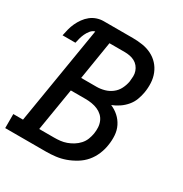

<svg xmlns="http://www.w3.org/2000/svg" viewBox="-178 -865 949 995"><g transform="rotate(30 296.0 -367.5)"><path d="M-8 0V-84H50L146 -667Q131 -663 120.5 -650Q110 -637 103.5 -623Q97 -609 93 -594.5Q89 -580 86 -565H9Q13 -585 18 -604.5Q23 -624 31.5 -642.5Q40 -661 52.5 -678.5Q65 -696 81.5 -709Q98 -722 117.5 -728.5Q137 -735 157 -735H332Q361 -735 390 -730.5Q419 -726 444 -713.5Q469 -701 487.5 -681Q506 -661 516.5 -635Q527 -609 528.5 -579.5Q530 -550 525 -521Q521 -498 512.5 -475.5Q504 -453 488 -434Q472 -415 451.5 -401Q431 -387 408 -378Q434 -367 454.5 -348.5Q475 -330 487.5 -305Q500 -280 502 -250.5Q504 -221 499 -191Q495 -163 483 -134.5Q471 -106 451.5 -83Q432 -60 405 -43.5Q378 -27 350 -17Q322 -7 293 -3.5Q264 0 236 0ZM203 -422H295Q318 -422 341.5 -428.5Q365 -435 384.5 -450Q404 -465 415 -487Q426 -509 430 -532Q432 -548 432.5 -563.5Q433 -579 428 -593.5Q423 -608 413.5 -619.5Q404 -631 391 -638Q378 -645 362.5 -648Q347 -651 332 -651H240ZM147 -84H236Q254 -84 272.5 -86Q291 -88 309 -94.5Q327 -101 344 -111.5Q361 -122 374.5 -137Q388 -152 395 -170Q402 -188 405 -206Q408 -225 407 -243.5Q406 -262 399 -278.5Q392 -295 379 -307Q366 -319 349.5 -326Q333 -333 314.5 -336Q296 -339 277 -339H189Z"/></g></svg>

Font: Iosevka HT Medium Extended
Style: Italic
Weight: 500
Width: 7
Italic angle: -9°
Monospace: yes
Designer: Belleve Invis
Foundry: Belleve Invis
Version: Version 32.3.0; ttfautohint (v1.8.4)